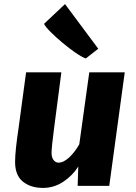

<svg xmlns="http://www.w3.org/2000/svg" viewBox="-20 -912 666 942"><path d="M191 10Q131 10 92.5 -20.8Q54 -51.5 54 -118Q54 -171.5 72 -290Q81 -357 90 -423.8Q99 -490.5 108 -557H281Q272 -489.5 263.5 -422.5Q255 -355.5 246 -288Q239.5 -238.5 236.2 -207Q233 -175.5 233 -162Q233 -139 243 -126.5Q253 -114 267 -114Q292 -114 319.8 -140Q347.5 -166 369 -204L418 -557H592L516 0H361L364 -95Q336.5 -51 290.8 -20.5Q245 10 191 10ZM401 -625Q381.5 -632 350.2 -653.5Q319 -675 286.2 -702.5Q253.5 -730 228.2 -755.2Q203 -780.5 196 -795L299 -892L462 -673Z"/></svg>

Font: Merriweather Sans ExtraBold
Style: Italic
Weight: 800
Italic angle: -7.5°
Designer: Eben Sorkin
Foundry: Eben Sorkin
Version: Version 2.001; ttfautohint (v1.8.3)